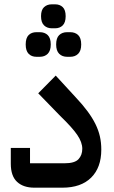

<svg xmlns="http://www.w3.org/2000/svg" viewBox="-20 -869 526 889"><path d="M139 0Q88 0 59 -27Q30 -54 30 -111V-184H119V-113H279Q326 -113 343.5 -132Q361 -151 361 -180Q361 -210 338 -244Q315 -278 259 -332L157 -437L238 -519L330 -419Q363 -384 385.5 -353.5Q408 -323 422 -294.5Q436 -266 442.5 -237.5Q449 -209 449 -176Q449 -93 402 -46.5Q355 0 269 0ZM291 -606Q268 -606 254 -620Q240 -634 240 -663Q240 -693 254 -706.5Q268 -720 291 -720H305Q328 -720 342 -706.5Q356 -693 356 -663Q356 -634 342 -620Q328 -606 305 -606ZM149 -606Q126 -606 112.5 -620Q99 -634 99 -663Q99 -693 112.5 -706.5Q126 -720 149 -720H164Q187 -720 201 -706.5Q215 -693 215 -663Q215 -634 201 -620Q187 -606 164 -606ZM220 -738Q198 -738 184 -751.5Q170 -765 170 -794Q170 -823 184 -836Q198 -849 220 -849H235Q257 -849 270.5 -836Q284 -823 284 -794Q284 -765 270.5 -751.5Q257 -738 235 -738Z"/></svg>

Font: IBM Plex Sans Arabic Medm
Style: Regular
Weight: 500
Designer: Mike Abbink, Paul van der Laan, Pieter van Rosmalen, Wael Morcos, Khajak Apelian
Foundry: Bold Monday
Version: Version 1.005